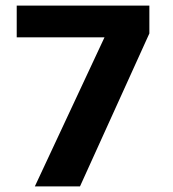

<svg xmlns="http://www.w3.org/2000/svg" viewBox="-20 -669 620 689"><path d="M516 -549V-649H40V-535H355L105 0H267Z"/></svg>

Font: Play
Style: Bold
Weight: 700
Designer: Jonas Hecksher
Foundry: Jonas Hecksher, Playtypeª, e-types AS
Version: Version 1.002